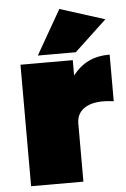

<svg xmlns="http://www.w3.org/2000/svg" viewBox="-55 -821 567 861"><g transform="rotate(-5 228.5 -390.5)"><path d="M49.8 0V-546.9H285.2V-478Q346.2 -557.1 446.8 -557.1H452.1V-347.2L445.8 -348.1Q422.9 -351.1 404.8 -351.1Q348.1 -351.1 316.7 -327.6Q285.2 -304.2 285.2 -261.2V0ZM130.9 -581.1 245.1 -780.8 446.8 -716.8 301.8 -581.1Z"/></g></svg>

Font: Trueno UltraBlack
Style: Regular
Weight: 950
Designer: Julieta Ulanovsky
Foundry: Julieta Ulanovsky
Version: Version 3.001b | FøM Fix